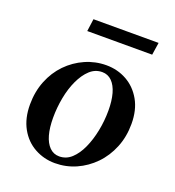

<svg xmlns="http://www.w3.org/2000/svg" viewBox="-123 -749 779 856"><g transform="rotate(20 266.5 -321.0)"><path d="M300 -479Q353 -479 397 -454.5Q441 -430 467.5 -383.5Q494 -337 494 -271Q494 -210 473 -158.5Q452 -107 415.5 -69.5Q379 -32 332 -11Q285 10 232 10Q180 10 135.5 -14.5Q91 -39 65 -86Q39 -133 39 -198Q39 -259 59.5 -310.5Q80 -362 116.5 -399.5Q153 -437 200.5 -458Q248 -479 300 -479ZM240 -25Q273 -25 298 -48Q323 -71 340.5 -109.5Q358 -148 367.5 -195.5Q377 -243 377 -292Q377 -338 367.5 -372Q358 -406 339 -425Q320 -444 293 -444Q260 -444 235 -421Q210 -398 192 -359.5Q174 -321 165 -273.5Q156 -226 156 -178Q156 -131 165.5 -97Q175 -63 194 -44Q213 -25 240 -25ZM175 -652H484L475 -593H167Z"/></g></svg>

Font: Brygada 1918 SemiBold
Style: Italic
Weight: 600
Italic angle: -8°
Designer: Mateusz Machalski | Borys Kosmynka | Przemek Hoffer
Foundry: NIEPODLEGLA 2018
Version: Version 3.006